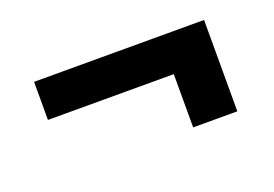

<svg xmlns="http://www.w3.org/2000/svg" viewBox="-49 -504 679 476"><g transform="rotate(-20 290.0 -265.5)"><path d="M63 -386H511.5V-145H395V-285.5H63Z"/></g></svg>

Font: Lato Heavy
Style: Regular
Weight: 800
Designer: Lukasz Dziedzic
Foundry: tyPoland Lukasz Dziedzic
Version: Version 2.007; 2014-02-27